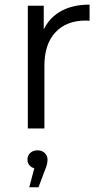

<svg xmlns="http://www.w3.org/2000/svg" viewBox="-20 -550 441 822"><path d="M99.1 0V-525.5H167.3V-381.9L160.2 -407Q182.3 -466.5 234.3 -498.4Q286.2 -530.2 363.5 -530.2V-460.9Q359.1 -461.5 355 -461.8Q351 -462 346.7 -462Q264.5 -462 217.3 -411.6Q170.1 -361.2 170.1 -268.4V0ZM105.3 251.8 133.8 144.2 140.5 172.2Q121.4 172.2 109.5 161.1Q97.5 150 97.5 133.2Q97.5 116 109.5 104.8Q121.6 93.6 140.5 93.6Q160.4 93.6 172 105.5Q183.5 117.4 183.5 133.2Q183.5 142.9 180.9 154Q178.4 165.1 172.4 178.2L144.9 251.8Z"/></svg>

Font: Montserrat Thin
Style: Regular
Weight: 100
Designer: Julieta Ulanovsky
Foundry: Julieta Ulanovsky
Version: Version 9.000